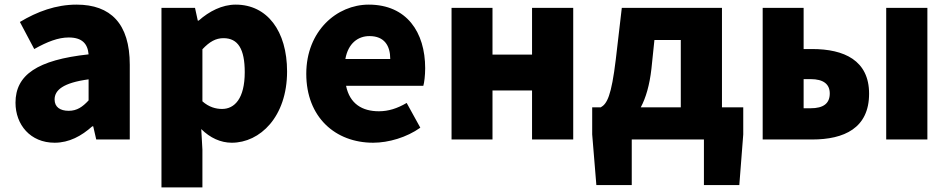

<svg xmlns="http://www.w3.org/2000/svg" viewBox="-20 -603 4101 830"><path d="M216 14C279 14 332 -15 379 -57H383L396 0H541V-323C541 -501 458 -583 311 -583C222 -583 141 -553 66 -508L128 -391C185 -423 232 -441 277 -441C335 -441 359 -414 363 -368C141 -344 47 -279 47 -159C47 -64 111 14 216 14ZM277 -124C240 -124 216 -140 216 -173C216 -213 252 -245 363 -260V-169C337 -141 313 -124 277 -124Z M678 207H855V44L850 -45C888 -7 934 14 982 14C1104 14 1221 -98 1221 -294C1221 -469 1135 -583 999 -583C940 -583 884 -554 839 -514H835L823 -569H678ZM940 -132C913 -132 883 -140 855 -165V-390C886 -423 913 -438 946 -438C1009 -438 1038 -391 1038 -291C1038 -177 994 -132 940 -132Z M1593 14C1660 14 1738 -9 1797 -51L1738 -158C1697 -134 1659 -122 1618 -122C1546 -122 1492 -154 1476 -232H1810C1814 -245 1818 -277 1818 -308C1818 -464 1738 -583 1574 -583C1436 -583 1304 -469 1304 -284C1304 -96 1430 14 1593 14ZM1473 -348C1485 -416 1528 -447 1577 -447C1642 -447 1667 -405 1667 -348Z M1932 0H2109V-212H2280V0H2458V-569H2280V-367H2109V-569H1932Z M2750 -139C2772 -180 2788 -235 2796 -305L2809 -430H2923V-139ZM3101 -139V-569H2668L2642 -346C2623 -188 2604 -154 2577 -139H2540V-22L2558 197H2711V0H3023V197H3176L3193 -22V-139Z M3277 0H3491C3629 0 3737 -49 3737 -198C3737 -342 3629 -391 3491 -391H3454V-569H3277ZM3454 -135V-261H3484C3540 -261 3567 -239 3567 -199C3567 -156 3540 -135 3484 -135ZM3811 0H3989V-569H3811Z"/></svg>

Font: Noto Sans T Chinese Black
Style: Bold
Weight: 900
Designer: Ryoko NISHIZUKA (kana & ideographs); Paul D. Hunt (Latin, Greek & Cyrillic); Wenlong ZHANG (bopomofo); Sandoll Communica
Foundry: Adobe Systems Incorporated
Version: Version 1.000;PS 1;hotconv 1.0.78;makeotf.lib2.5.61930